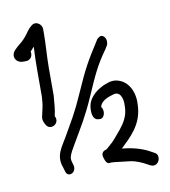

<svg xmlns="http://www.w3.org/2000/svg" viewBox="-79 -785 731 828"><g transform="rotate(-10 286.5 -370.5)"><path d="M50 -563H63C78 -563 91 -574 91 -591C91 -594 92 -594 90 -600C95 -605 101 -612 107 -619C105 -587 104 -551 104 -515V-399C103 -393 103 -384 102 -376C100 -355 95 -340 91 -320C86 -303 92 -289 99 -278C116 -248 163 -274 144 -308C151 -335 152 -366 155 -396V-515C155 -567 160 -619 160 -669V-686C160 -709 133 -728 112 -709C107 -705 100 -698 94 -690C82 -672 65 -651 48 -639C40 -633 34 -627 27 -620C2 -595 19 -563 50 -563ZM146 -68C153 -33 197 -52 187 -86L182 -104C180 -112 181 -118 181 -120C185 -138 195 -153 207 -174C248 -245 270 -277 309 -365C346 -450 364 -491 407 -551L408 -552L417 -567C421 -572 422 -580 422 -586C422 -602 411 -614 400 -614C395 -614 383 -604 383 -604L373 -588C329 -520 308 -482 269 -393C231 -306 210 -274 171 -206C156 -178 120 -139 141 -85ZM332 -262C354 -258 363 -295 348 -312C353 -337 383 -349 408 -356H409C437 -366 452 -335 449 -298V-297C449 -255 429 -226 410 -202C393 -182 372 -155 354 -141C345 -133 339 -128 337 -127H336C336 -127 315 -123 318 -102C319 -98 325 -68 339 -68H340C346 -69 354 -69 362 -68C387 -65 407 -63 430 -60C455 -57 482 -45 503 -33L514 -27H515C532 -19 546 -29 551 -41C556 -52 556 -70 541 -77L530 -83C496 -103 457 -114 414 -119C411 -119 408 -120 405 -120C445 -159 504 -208 505 -296C509 -354 480 -408 426 -414C404 -416 388 -407 374 -402H373L372 -401C341 -386 304 -358 302 -312C300 -286 307 -263 327 -262Z"/></g></svg>

Font: Stray Cat
Style: BdCn
Weight: 700
Version: Version 1.0